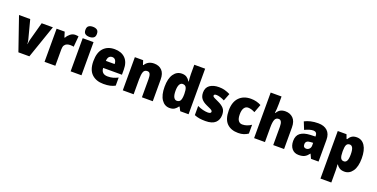

<svg xmlns="http://www.w3.org/2000/svg" viewBox="-23 -1772 5902 3009"><g transform="rotate(20 2928.0 -268.0)"><path d="M192 0 1 -553H188L268 -247Q272 -234 275.5 -212.5Q279 -191 280 -170H283Q284 -190 287.5 -210Q291 -230 295 -246L379 -553H566L375 0Z M938 -563Q952 -563 966.5 -561Q981 -559 992 -557L976 -379Q966 -382 952.5 -383.5Q939 -385 917 -385Q890 -385 865 -376Q840 -367 824 -343Q808 -319 808 -274V0H628V-553H763L790 -465H799Q818 -503 855.5 -533Q893 -563 938 -563Z M1154 -776Q1196 -776 1223 -757.5Q1250 -739 1250 -691Q1250 -644 1222.5 -625.5Q1195 -607 1154 -607Q1111 -607 1084.5 -625.5Q1058 -644 1058 -691Q1058 -739 1084.5 -757.5Q1111 -776 1154 -776ZM1244 -553V0H1063V-553Z M1595 -563Q1707 -563 1772 -499Q1837 -435 1837 -310V-225H1524Q1525 -177 1552.5 -150Q1580 -123 1635 -123Q1682 -123 1721.5 -133.5Q1761 -144 1804 -166V-31Q1765 -10 1720 0Q1675 10 1612 10Q1488 10 1415.5 -59.5Q1343 -129 1343 -273Q1343 -419 1411 -491Q1479 -563 1595 -563ZM1601 -434Q1570 -434 1549.5 -413Q1529 -392 1526 -343H1672Q1672 -385 1653 -409.5Q1634 -434 1601 -434Z M2254 -563Q2335 -563 2384 -513Q2433 -463 2433 -360V0H2252V-304Q2252 -359 2239 -387Q2226 -415 2192 -415Q2146 -415 2130 -374Q2114 -333 2114 -246V0H1933V-553H2071L2094 -482H2102Q2125 -521 2163 -542Q2201 -563 2254 -563Z M2714 10Q2631 10 2580 -64.5Q2529 -139 2529 -277Q2529 -415 2580.5 -489Q2632 -563 2717 -563Q2766 -563 2798 -541.5Q2830 -520 2852 -482H2857Q2854 -509 2851.5 -542Q2849 -575 2849 -603V-760H3030V0H2891L2857 -64H2849Q2827 -31 2796 -10.5Q2765 10 2714 10ZM2783 -135Q2824 -135 2841 -165.5Q2858 -196 2859 -261V-282Q2859 -348 2842.5 -381.5Q2826 -415 2782 -415Q2750 -415 2731 -380.5Q2712 -346 2712 -276Q2712 -203 2731.5 -169Q2751 -135 2783 -135Z M3529 -170Q3529 -87 3476.5 -38.5Q3424 10 3311 10Q3259 10 3215 3.5Q3171 -3 3127 -21V-174Q3171 -152 3218.5 -140.5Q3266 -129 3300 -129Q3355 -129 3355 -158Q3355 -169 3347 -178Q3339 -187 3316.5 -198.5Q3294 -210 3250 -229Q3188 -257 3157 -296Q3126 -335 3126 -400Q3126 -480 3182.5 -521.5Q3239 -563 3336 -563Q3387 -563 3431.5 -551Q3476 -539 3523 -516L3475 -393Q3440 -411 3403.5 -422.5Q3367 -434 3340 -434Q3298 -434 3298 -410Q3298 -400 3305.5 -392.5Q3313 -385 3334 -374.5Q3355 -364 3397 -345Q3461 -316 3495 -277.5Q3529 -239 3529 -170Z M3858 10Q3737 10 3669 -58.5Q3601 -127 3601 -274Q3601 -414 3673 -488.5Q3745 -563 3868 -563Q3917 -563 3959.5 -552Q4002 -541 4039 -521L3988 -384Q3957 -400 3929 -408.5Q3901 -417 3872 -417Q3833 -417 3808.5 -381Q3784 -345 3784 -275Q3784 -202 3808.5 -169.5Q3833 -137 3874 -137Q3950 -137 4022 -186V-39Q3989 -16 3949 -3Q3909 10 3858 10Z M4304 -641Q4304 -589 4301 -550Q4298 -511 4294 -485H4303Q4326 -526 4360.5 -544.5Q4395 -563 4443 -563Q4521 -563 4572 -513Q4623 -463 4623 -360V0H4442V-304Q4442 -415 4384 -415Q4337 -415 4320.5 -372.5Q4304 -330 4304 -247V0H4123V-760H4304Z M4991 -563Q5088 -563 5143 -512Q5198 -461 5198 -363V0H5072L5038 -73H5035Q5003 -30 4966.5 -10Q4930 10 4867 10Q4796 10 4754.5 -38.5Q4713 -87 4713 -169Q4713 -258 4769.5 -301Q4826 -344 4933 -349L5018 -352V-362Q5018 -398 5001.5 -414Q4985 -430 4956 -430Q4926 -430 4890 -419Q4854 -408 4815 -389L4765 -513Q4810 -537 4866.5 -550Q4923 -563 4991 -563ZM4980 -245Q4934 -243 4914.5 -226.5Q4895 -210 4895 -179Q4895 -150 4908.5 -136.5Q4922 -123 4944 -123Q4975 -123 4996.5 -145Q5018 -167 5018 -202V-247Z M5633 -563Q5719 -563 5768 -488.5Q5817 -414 5817 -277Q5817 -138 5765 -64Q5713 10 5631 10Q5580 10 5548.5 -10Q5517 -30 5498 -60H5492Q5494 -35 5496 -11Q5498 13 5498 37V240H5317V-553H5463L5489 -483H5498Q5521 -522 5552 -542.5Q5583 -563 5633 -563ZM5568 -419Q5529 -419 5513.5 -388Q5498 -357 5498 -292V-271Q5498 -205 5513 -172Q5528 -139 5568 -139Q5601 -139 5617.5 -171.5Q5634 -204 5634 -277Q5634 -352 5617 -385.5Q5600 -419 5568 -419Z"/></g></svg>

Font: Noto Sans Lao SemiCondensed Black
Style: Regular
Weight: 900
Width: 4
Designer: Monotype Design Team
Foundry: Monotype Imaging Inc.
Version: Version 2.003; ttfautohint (v1.8.4.7-5d5b)